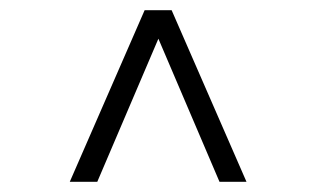

<svg xmlns="http://www.w3.org/2000/svg" viewBox="-20 -688 622 377"><path d="M464 -331 317 -668H264L117 -331H171L291 -612L411 -331Z"/></svg>

Font: Gantari Light
Style: Regular
Weight: 300
Designer: Anugrah Pasau
Foundry: Lafontype
Version: Version 1.000